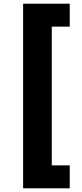

<svg xmlns="http://www.w3.org/2000/svg" viewBox="-20 -852 446 1038"><path d="M105 -832V166H357V42H260V-708H357V-832Z"/></svg>

Font: Noto Sans Gurmukhi Black
Style: Regular
Weight: 900
Designer: Jelle Bosma - Monotype Design Team
Foundry: Monotype Imaging Inc.
Version: Version 2.004